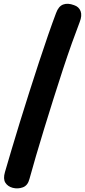

<svg xmlns="http://www.w3.org/2000/svg" viewBox="-20 -870 459 1038"><path d="M283 -799.2Q296.2 -836 321.3 -845.5Q346.3 -855 380.2 -842.2Q406.6 -833.6 415.7 -809.7Q424.8 -785.9 410.6 -750.1Q392.7 -703.9 369.2 -638.2Q345.8 -572.6 320.3 -495.2Q294.9 -417.9 269.1 -335.9Q243.2 -253.9 218.9 -174.5Q194.6 -95.1 174.1 -25.2Q153.7 44.7 139.2 97.6Q130.1 133.3 103.2 142.9Q76.3 152.6 48.7 145.4Q21.6 138.1 8.8 117.5Q-3.9 96.9 6.8 60.3Q21.2 9.8 42.1 -59.7Q62.9 -129.2 87.2 -208.6Q111.6 -288 138.2 -371.2Q164.8 -454.3 190.7 -533.6Q216.7 -612.9 240.5 -681.4Q264.3 -749.9 283 -799.2Z"/></svg>

Font: Playpen Sans
Style: Regular
Weight: 400
Designer: Laura Meseguer, Veronika Burian, José Scaglione, Kostas Bartsokas, Vera Evstafieva, Tom Grace, Yorlmar Campos
Foundry: TypeTogether
Version: Version 2.000